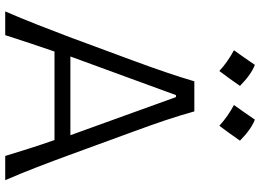

<svg xmlns="http://www.w3.org/2000/svg" viewBox="-154 -868 1022 755"><g transform="rotate(90 357.5 -491.0)"><path d="M25.4 0Q51.3 -59.6 77.4 -126Q103.5 -192.4 126 -252L220.2 -506.8Q245.6 -575.7 264.6 -631.6Q283.7 -687.5 300.3 -743.7H418.5Q434.6 -686 453.1 -630.9Q471.7 -575.7 497.1 -506.3L590.3 -251.5Q612.8 -189.9 637.9 -124.8Q663.1 -59.6 689 0H593.8Q579.6 -46.9 563.7 -96.7Q547.9 -146.5 531.2 -193.8H183.1Q166.5 -145.5 150.1 -96.2Q133.8 -46.9 118.7 0ZM512.2 -256.3 362.3 -671.4H354.5L202.6 -256.3ZM450.9 -981.7Q489.1 -967.2 533.6 -923.1Q504.6 -881.2 475.1 -842Q456.8 -858.7 436.2 -873.2Q415.5 -887.7 393.5 -899.5Q408.5 -919.9 422.2 -940.1Q435.9 -960.2 450.9 -981.7ZM235.6 -981.7Q273.7 -967.2 318.3 -923.1Q289.3 -881.2 259.8 -842Q241.5 -858.7 220.8 -873.2Q200.1 -887.7 178.1 -899.5Q193.2 -919.9 206.9 -940.1Q220.6 -960.2 235.6 -981.7Z"/></g></svg>

Font: Pinar Regular
Style: Regular
Weight: 400
Designer: Amin Abedi
Version: Version 3.000